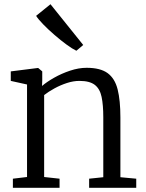

<svg xmlns="http://www.w3.org/2000/svg" viewBox="-20 -889 693 909"><path d="M108 -51V-489L31 -506V-551L158 -567H161L180 -551V-507L179 -482Q201 -501 236.2 -521Q271.5 -541 312 -554.5Q352.5 -568 390 -568Q455 -568 489.5 -542.8Q524 -517.5 537 -465.5Q550 -413.5 550 -333V-50L625 -43V0H402V-43L469 -50V-334Q469 -392 461 -430.2Q453 -468.5 428.8 -487.2Q404.5 -506 356 -506Q327.5 -506 296.8 -496Q266 -486 237.8 -470.5Q209.5 -455 189 -439V-51L262 -43V0H41V-43ZM341 -649Q323 -657.5 295.2 -677.8Q267.5 -698 237.8 -723.8Q208 -749.5 184.5 -773.8Q161 -798 151 -814L219 -869L374 -676L342 -649Z"/></svg>

Font: Merriweather Light
Style: Regular
Weight: 300
Designer: Eben Sorkin
Foundry: Eben Sorkin
Version: Version 2.100